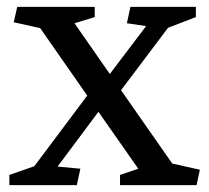

<svg xmlns="http://www.w3.org/2000/svg" viewBox="-20 -540 610 560"><path d="M300.3 -324.2 406.2 -463.9 350.1 -472.2 360.4 -520H551.3V-490.2L470.2 -459L333 -276.9L482.4 -63L563 -44.9L553.2 0H330.1V-29.8L383.3 -47.9L267.1 -213.9L147.9 -54.2L214.4 -47.9L204.1 0H7.3V-29.8L80.1 -55.2L234.4 -261.2L97.2 -458L20 -475.1L30.3 -520H256.3V-490.2L197.3 -472.2Z"/></svg>

Font: Brawler
Style: Regular
Weight: 400
Version: Version 1.000